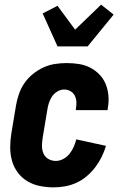

<svg xmlns="http://www.w3.org/2000/svg" viewBox="-20 -800 540 828"><path d="M211 8Q181 8 151.5 2Q122 -4 98 -18.5Q74 -33 57 -55.5Q40 -78 32 -106Q24 -134 24 -164Q24 -194 29 -225L49 -345Q53 -369 61.5 -394Q70 -419 85 -441Q100 -463 121.5 -480.5Q143 -498 167 -509Q191 -520 216.5 -524Q242 -528 267 -528Q294 -528 320 -524Q346 -520 368.5 -508.5Q391 -497 408.5 -479Q426 -461 435.5 -438Q445 -415 447.5 -388.5Q450 -362 445 -335L444 -325H307V-329Q310 -344 309.5 -359Q309 -374 303 -386.5Q297 -399 284.5 -406.5Q272 -414 257 -414Q242 -414 227.5 -405.5Q213 -397 204.5 -384Q196 -371 191 -356Q186 -341 184 -326L164 -206Q161 -188 161 -170.5Q161 -153 167.5 -138Q174 -123 188.5 -114.5Q203 -106 221 -106Q237 -106 253 -114.5Q269 -123 280 -137Q291 -151 298 -167Q305 -183 309 -199L437 -171Q430 -147 418.5 -123.5Q407 -100 391 -79Q375 -58 354.5 -40.5Q334 -23 310 -12Q286 -1 261 3.5Q236 8 211 8ZM228 -600 164 -742 228 -775 304 -672 416 -780 470 -737 358 -600Z"/></svg>

Font: Iosevka Heavy
Style: Italic
Weight: 900
Italic angle: -9°
Monospace: yes
Designer: Belleve Invis
Foundry: Belleve Invis
Version: Version 32.5.0; ttfautohint (v1.8.4)